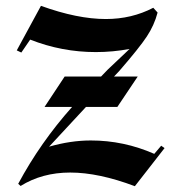

<svg xmlns="http://www.w3.org/2000/svg" viewBox="-20 -647 599 668"><path d="M295.8 -158.3Q410.8 -158.3 516.7 -111.7L540.8 -140L552.5 -131.7L449.2 0.8Q323.3 -46.7 224.2 -46.7Q126.7 -46.7 51.7 0L43.3 -7.5Q120.8 -151.7 230.8 -275H135L205 -380.8H331.7Q346.7 -395.8 355 -405L430.8 -476.7Q372.5 -465.8 313.3 -465.8Q195 -465.8 85 -509.2L54.2 -464.2L38.3 -471.7L122.5 -626.7Q249.2 -580.8 348.3 -580.8Q438.3 -580.8 513.3 -620L528.3 -603.3Q516.7 -559.2 490.8 -520Q465 -480.8 394.2 -399.2L376.7 -380.8H459.2L388.3 -275H279.2L150.8 -136.7Q225.8 -158.3 295.8 -158.3Z"/></svg>

Font: Chomsky
Style: Regular
Weight: 400
Version: Version 2.3